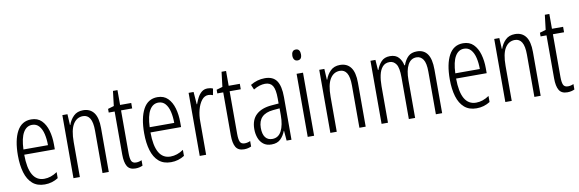

<svg xmlns="http://www.w3.org/2000/svg" viewBox="-52 -1158 4812 1595"><g transform="rotate(-10 2354.0 -361.0)"><path d="M205 -542Q259 -542 292 -509Q325 -476 340.5 -422Q356 -368 356 -305V-263H98Q99 -37 228 -37Q284 -37 338 -74V-23Q313 -7 284.5 1.5Q256 10 224 10Q161 10 121.5 -24.5Q82 -59 63.5 -121Q45 -183 45 -265Q45 -395 85 -468.5Q125 -542 205 -542ZM205 -496Q158 -496 130.5 -449.5Q103 -403 99 -307H306Q306 -358 296 -401Q286 -444 263.5 -470Q241 -496 205 -496Z M643 -542Q702 -542 733.5 -500Q765 -458 765 -370V0H712V-357Q712 -428 692 -461Q672 -494 634 -494Q581 -494 551 -445.5Q521 -397 521 -295V0H467V-532H510L515 -440H518Q532 -482 562.5 -512Q593 -542 643 -542Z M1003 -38Q1015 -38 1027.5 -41Q1040 -44 1050 -49V-3Q1037 3 1022 6.5Q1007 10 989 10Q940 10 920 -23.5Q900 -57 900 -123V-486H850V-517L901 -532L916 -657H954V-532H1048V-486H954V-126Q954 -81 963.5 -59.5Q973 -38 1003 -38Z M1270 -542Q1324 -542 1357 -509Q1390 -476 1405.5 -422Q1421 -368 1421 -305V-263H1163Q1164 -37 1293 -37Q1349 -37 1403 -74V-23Q1378 -7 1349.5 1.5Q1321 10 1289 10Q1226 10 1186.5 -24.5Q1147 -59 1128.5 -121Q1110 -183 1110 -265Q1110 -395 1150 -468.5Q1190 -542 1270 -542ZM1270 -496Q1223 -496 1195.5 -449.5Q1168 -403 1164 -307H1371Q1371 -358 1361 -401Q1351 -444 1328.5 -470Q1306 -496 1270 -496Z M1693 -541Q1703 -541 1715 -539Q1727 -537 1738 -532L1728 -478Q1721 -481 1710.5 -483.5Q1700 -486 1690 -486Q1657 -486 1633.5 -456Q1610 -426 1597.5 -378.5Q1585 -331 1586 -279V0H1532V-532H1574L1582 -427H1585Q1595 -456 1609 -482Q1623 -508 1643.5 -524.5Q1664 -541 1693 -541Z M1919 -38Q1931 -38 1943.5 -41Q1956 -44 1966 -49V-3Q1953 3 1938 6.5Q1923 10 1905 10Q1856 10 1836 -23.5Q1816 -57 1816 -123V-486H1766V-517L1817 -532L1832 -657H1870V-532H1964V-486H1870V-126Q1870 -81 1879.5 -59.5Q1889 -38 1919 -38Z M2176 -542Q2245 -542 2275.5 -497.5Q2306 -453 2306 -360V0H2265L2258 -84H2256Q2241 -44 2213.5 -17Q2186 10 2137 10Q2095 10 2068.5 -11Q2042 -32 2029.5 -66Q2017 -100 2017 -140Q2017 -219 2062.5 -261Q2108 -303 2192 -310L2253 -315V-358Q2253 -433 2233.5 -464.5Q2214 -496 2170 -496Q2149 -496 2124.5 -489Q2100 -482 2072 -465L2054 -507Q2111 -542 2176 -542ZM2198 -269Q2072 -257 2072 -141Q2072 -88 2092.5 -61Q2113 -34 2151 -34Q2203 -34 2228.5 -83.5Q2254 -133 2254 -216V-274Z M2471 -732Q2490 -732 2498.5 -719Q2507 -706 2507 -686Q2507 -640 2471 -640Q2453 -640 2443.5 -652.5Q2434 -665 2434 -686Q2434 -706 2443 -719Q2452 -732 2471 -732ZM2497 -532V0H2443V-532Z M2810 -542Q2869 -542 2900.5 -500Q2932 -458 2932 -370V0H2879V-357Q2879 -428 2859 -461Q2839 -494 2801 -494Q2748 -494 2718 -445.5Q2688 -397 2688 -295V0H2634V-532H2677L2682 -440H2685Q2699 -482 2729.5 -512Q2760 -542 2810 -542Z M3459 -542Q3517 -542 3547 -499.5Q3577 -457 3577 -367V0H3524V-359Q3524 -432 3503 -463Q3482 -494 3447 -494Q3399 -494 3374 -447.5Q3349 -401 3349 -319V0H3296V-352Q3296 -433 3275 -463.5Q3254 -494 3220 -494Q3182 -494 3160 -468.5Q3138 -443 3129 -401Q3120 -359 3120 -309V0H3066V-532H3108L3114 -446H3118Q3131 -484 3157.5 -513Q3184 -542 3232 -542Q3280 -542 3305 -513.5Q3330 -485 3337 -446H3342Q3358 -491 3385 -516.5Q3412 -542 3459 -542Z M3848 -542Q3902 -542 3935 -509Q3968 -476 3983.5 -422Q3999 -368 3999 -305V-263H3741Q3742 -37 3871 -37Q3927 -37 3981 -74V-23Q3956 -7 3927.5 1.5Q3899 10 3867 10Q3804 10 3764.5 -24.5Q3725 -59 3706.5 -121Q3688 -183 3688 -265Q3688 -395 3728 -468.5Q3768 -542 3848 -542ZM3848 -496Q3801 -496 3773.5 -449.5Q3746 -403 3742 -307H3949Q3949 -358 3939 -401Q3929 -444 3906.5 -470Q3884 -496 3848 -496Z M4286 -542Q4345 -542 4376.5 -500Q4408 -458 4408 -370V0H4355V-357Q4355 -428 4335 -461Q4315 -494 4277 -494Q4224 -494 4194 -445.5Q4164 -397 4164 -295V0H4110V-532H4153L4158 -440H4161Q4175 -482 4205.5 -512Q4236 -542 4286 -542Z M4646 -38Q4658 -38 4670.5 -41Q4683 -44 4693 -49V-3Q4680 3 4665 6.5Q4650 10 4632 10Q4583 10 4563 -23.5Q4543 -57 4543 -123V-486H4493V-517L4544 -532L4559 -657H4597V-532H4691V-486H4597V-126Q4597 -81 4606.5 -59.5Q4616 -38 4646 -38Z"/></g></svg>

Font: Noto Sans Tamil ExtraCondensed Light
Style: Regular
Weight: 300
Width: 2
Designer: Jelle Bosma - Monotype Design Team
Foundry: Monotype Imaging Inc.
Version: Version 2.004; ttfautohint (v1.8.4.7-5d5b)